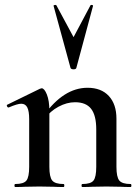

<svg xmlns="http://www.w3.org/2000/svg" viewBox="-20 -750 563 770"><path d="M310 -12Q344 -12 355 -26Q366 -40 366 -81V-231Q366 -287 345.5 -313.5Q325 -340 281 -340Q248 -340 214.5 -322Q181 -304 160 -274L155 -286Q235 -398 331 -398Q386 -398 416.5 -365Q447 -332 447 -274V-81Q447 -40 458.5 -26Q470 -12 504 -12Q507 -12 507 -6Q507 0 504 0Q479 0 464 -1L407 -2L350 -1Q335 0 310 0Q307 0 307 -6Q307 -12 310 -12ZM41 -12Q75 -12 86 -26Q97 -40 97 -81V-272Q97 -304 89.5 -319Q82 -334 65 -334Q50 -334 15 -319H14Q10 -319 8 -324Q6 -329 9 -330L140 -394Q146 -396 147 -396Q158 -396 168 -371Q178 -346 178 -306V-81Q178 -40 189.5 -26Q201 -12 235 -12Q238 -12 238 -6Q238 0 235 0Q210 0 195 -1L138 -2L80 -1Q66 0 41 0Q38 0 38 -6Q38 -12 41 -12ZM206 -729 275 -601 343 -729Q345 -731 349.5 -730Q354 -729 353 -726L286 -477Q284 -472 275 -472Q266 -472 263 -477L195 -726Q194 -729 199 -730Q204 -731 206 -729Z"/></svg>

Font: Cormorant Garamond SemiBold
Style: Regular
Weight: 600
Designer: Christian Thalmann (Catharsis Fonts)
Foundry: Catharsis Fonts
Version: Version 4.000